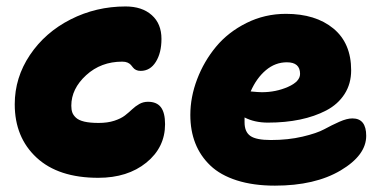

<svg xmlns="http://www.w3.org/2000/svg" viewBox="-20 -588 1189 598"><path d="M286.1 -34.2Q161.6 -34.2 93.8 -97.2Q25.9 -160.2 25.9 -263.2Q25.9 -346.2 73.2 -416.7Q120.6 -487.3 200 -527.6Q279.3 -567.9 371.1 -567.9Q422.4 -567.9 452.6 -541Q482.9 -514.2 482.9 -466.8Q482.9 -423.3 465.3 -395.3Q447.8 -367.2 418 -367.2Q409.7 -367.2 403.8 -370.1Q397.9 -373 394.5 -377.4Q391.1 -381.8 387.5 -386Q383.8 -390.1 377.2 -393.1Q370.6 -396 360.8 -396Q294.4 -396 248.3 -353.8Q202.1 -311.5 202.1 -258.8Q202.1 -246.6 205.1 -238Q208 -229.5 216.6 -221.4Q225.1 -213.4 242.7 -209.2Q260.3 -205.1 287.1 -205.1Q314.9 -205.1 335.9 -211.9Q356.9 -218.8 369.1 -228.3Q381.3 -237.8 391.6 -247.6Q401.9 -257.3 414.1 -264.2Q426.3 -271 440.9 -271Q468.3 -271 481.2 -253.9Q494.1 -236.8 494.1 -201.2Q494.1 -128.9 435.8 -81.5Q377.4 -34.2 286.1 -34.2Z M836.4 -9.8Q769 -9.8 717.8 -26.1Q666.5 -42.5 635.3 -72.3Q604 -102.1 588.4 -141.6Q572.8 -181.2 572.8 -230Q572.8 -285.6 594 -341.3Q615.2 -397 652.8 -442.4Q690.4 -487.8 747.6 -516.4Q804.7 -544.9 870.6 -544.9Q962.9 -544.9 1018.3 -499.3Q1073.7 -453.6 1073.7 -369.1Q1073.7 -327.1 1053.2 -295.2Q1032.7 -263.2 996.3 -244.1Q960 -225.1 914.3 -215.6Q868.7 -206.1 814.5 -206.1Q772.9 -206.1 741.7 -222.2V-207Q741.7 -177.2 759.8 -164.6Q777.8 -151.9 823.7 -151.9Q877.4 -151.9 922.1 -162.4Q966.8 -172.9 990 -185.5Q1013.2 -198.2 1036.9 -208.7Q1060.5 -219.2 1077.6 -219.2Q1120.6 -219.2 1120.6 -165Q1120.6 -104.5 1040.8 -57.1Q960.9 -9.8 836.4 -9.8ZM873.5 -394Q837.4 -394 808.1 -369.4Q778.8 -344.7 760.7 -303.2Q785.2 -300.8 795.4 -300.8Q839.4 -300.8 877 -317.4Q914.6 -334 914.6 -357.9Q914.6 -394 873.5 -394Z"/></svg>

Font: Shantell Sans Bouncy
Style: Regular
Weight: 800
Designer: Stephen Nixon, Anya Danilova, Shantell Martin
Foundry: Arrow Type
Version: Version 1.006;[9816181b4]